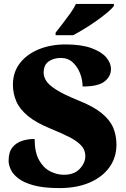

<svg xmlns="http://www.w3.org/2000/svg" viewBox="-20 -951 645 981"><path d="M284 10Q203 10 152 -4Q101 -18 73 -40Q45 -62 34.5 -86Q24 -110 24 -129Q24 -174 43.5 -198Q63 -222 93 -231.5Q123 -241 157 -241Q157 -173 179.5 -133Q202 -93 236.5 -75.5Q271 -58 306 -58Q359 -58 387.5 -88.5Q416 -119 416 -153Q416 -185 394.5 -208Q373 -231 333.5 -251Q294 -271 240 -293Q164 -324 122 -359Q80 -394 63 -434Q46 -474 46 -518Q46 -582 81.5 -628Q117 -674 178 -699Q239 -724 315 -724Q396 -724 447.5 -705Q499 -686 523 -657.5Q547 -629 547 -598Q547 -561 514.5 -535Q482 -509 402 -509Q402 -543 389 -576.5Q376 -610 351.5 -632.5Q327 -655 291 -655Q254 -655 228.5 -637Q203 -619 203 -579Q203 -559 216 -538Q229 -517 267.5 -492.5Q306 -468 380 -438Q456 -408 498.5 -373.5Q541 -339 558 -299.5Q575 -260 575 -212Q575 -147 539.5 -97Q504 -47 438.5 -18.5Q373 10 284 10ZM264 -784Q279 -803 299 -829Q319 -855 338.5 -882Q358 -909 368 -931H562V-921Q553 -908 529.5 -888Q506 -868 475 -846Q444 -824 412 -804.5Q380 -785 354 -771H264Z"/></svg>

Font: Noto Serif Kannada Black
Style: Regular
Weight: 900
Version: Version 2.003